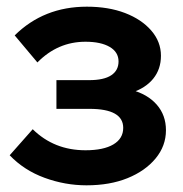

<svg xmlns="http://www.w3.org/2000/svg" viewBox="-20 -539 547 575"><path d="M239 16Q175 16 113.5 -6.5Q52 -29 9 -74L78 -152Q142 -89 236 -89Q290 -89 319.5 -106.5Q349 -124 349 -156Q349 -213 248 -213H149V-299H247Q291 -299 313 -313.5Q335 -328 335 -355Q335 -383 308.5 -398.5Q282 -414 236 -414Q153 -414 92 -352L24 -433Q111 -519 240 -519Q305 -519 354.5 -500Q404 -481 433 -447.5Q462 -414 462 -372Q462 -332 439 -303.5Q416 -275 373 -261V-270Q422 -257 449.5 -225.5Q477 -194 477 -149Q477 -102 446 -64.5Q415 -27 362 -5.5Q309 16 239 16Z"/></svg>

Font: Wix Madefor Display
Style: Bold
Weight: 700
Designer: Dalton Maag Ltd
Foundry: Dalton Maag Ltd
Version: Version 3.100